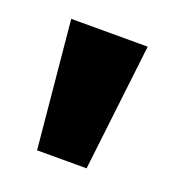

<svg xmlns="http://www.w3.org/2000/svg" viewBox="-60 -750 295 328"><g transform="rotate(20 87.5 -585.5)"><path d="M130 -470H40L18 -701H157Z"/></g></svg>

Font: Phudu Light
Style: Bold
Weight: 700
Version: Version 1.005;gftools[0.9.23]